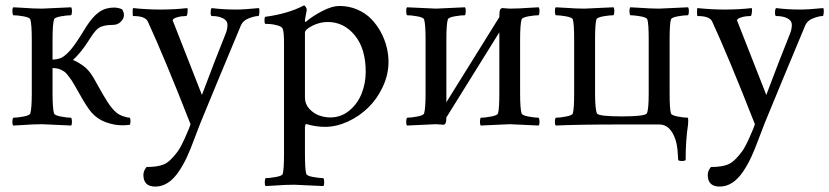

<svg xmlns="http://www.w3.org/2000/svg" viewBox="-20 -460 3058 708"><path d="M28.8 2.9Q25.4 -1 25.6 -11.5Q25.9 -22 28.8 -25.9Q43.5 -25.9 66.7 -30.3Q89.8 -34.7 91.8 -42Q97.2 -59.6 97.2 -116.2V-314Q97.2 -370.6 91.8 -388.2Q89.8 -395.5 66.9 -399.7Q43.9 -403.8 28.8 -403.8Q25.9 -407.7 25.6 -418.5Q25.4 -429.2 28.8 -433.1Q43 -432.6 64 -431.2Q85 -429.7 101.1 -429Q117.2 -428.2 134.8 -428.2Q139.6 -428.2 242.2 -433.1Q245.6 -429.2 245.4 -418.5Q245.1 -407.7 242.2 -403.8Q227.1 -403.8 204.1 -399.7Q181.2 -395.5 179.2 -388.2Q173.8 -370.6 173.8 -314V-240.2Q193.8 -241.2 205.6 -246.6Q217.3 -252 232.9 -268.1Q237.3 -272.5 241.7 -277.8Q246.1 -283.2 249.5 -287.6Q252.9 -292 257.8 -299.1Q262.7 -306.2 265.4 -310.1Q268.1 -314 273.7 -322.8Q279.3 -331.5 281.5 -335Q283.7 -338.4 290.3 -349.1Q296.9 -359.9 298.8 -362.8Q321.8 -398.9 345.5 -415.5Q369.1 -432.1 399.9 -432.1Q416 -432.1 430.2 -425.8Q437 -415.5 437 -403.8Q437 -391.6 425.5 -379.9Q414.1 -368.2 396 -368.2Q359.9 -368.2 342.8 -356Q336.9 -351.6 331.3 -345Q325.7 -338.4 323 -334.7Q320.3 -331.1 313 -319.8Q305.7 -308.6 304.2 -306.2Q277.3 -264.6 249 -238.8Q263.7 -233.4 282.5 -220.5Q301.3 -207.5 314 -189.9Q323.7 -176.8 340.8 -145Q357.9 -113.3 375.5 -85.7Q393.1 -58.1 409.2 -44.9Q419.9 -36.1 435.1 -31Q450.2 -25.9 459 -25.9Q461.4 -20 461.2 -11.7Q460.9 -3.4 459 0Q445.3 2 431.2 2Q399.9 2 368.9 -9.8Q337.9 -21.5 316.9 -45.9Q300.3 -65.4 274.7 -111.1Q249 -156.7 243.2 -165Q230.5 -182.6 224.1 -189.7Q217.8 -196.8 204.8 -202.9Q191.9 -209 173.8 -209V-116.2Q173.8 -59.6 179.2 -42Q181.2 -34.7 204.3 -30.3Q227.5 -25.9 242.2 -25.9Q245.1 -22 245.4 -11.5Q245.6 -1 242.2 2.9Q139.6 -2 134.8 -2Q117.2 -2 101.1 -1.2Q85 -0.5 64 1Q43 2.4 28.8 2.9Z M470.7 -400.9Q469.2 -400.9 469.2 -414.8Q469.2 -428.7 470.7 -430.2Q522.9 -424.8 570.8 -424.8Q624 -424.8 670.9 -430.2Q672.9 -425.8 671.4 -413.3Q669.9 -400.9 666.5 -400.9Q659.7 -400.9 650.1 -399.9Q640.6 -398.9 628.7 -394.8Q616.7 -390.6 616.7 -383.8L618.7 -379.9L724.6 -109.9Q774.4 -242.7 812.5 -336.9Q818.8 -352.5 818.8 -369.1Q818.8 -383.8 802.7 -392.3Q786.6 -400.9 760.7 -400.9Q756.8 -400.9 756.8 -413.8Q756.8 -426.8 760.7 -430.2Q802.2 -424.8 850.6 -424.8Q879.4 -424.8 934.6 -430.2Q937.5 -425.8 936.5 -413.3Q935.5 -400.9 932.6 -400.9Q919.9 -400.9 898.2 -392.8Q876.5 -384.8 868.7 -367.2Q776.9 -147.5 718.8 -5.9Q713.4 6.8 697.3 50.3Q681.2 93.8 668.5 120.8Q655.8 147.9 639.6 171.9Q602.1 228 552.7 228Q508.8 228 508.8 185.1Q508.8 169.9 520.5 155.8Q561 155.8 584 146.2Q606.9 136.7 634.8 99.1Q645.5 85 662.6 47.1Q679.7 9.3 682.6 -2Q585 -251 524.9 -380.9Q515.6 -400.9 470.7 -400.9Z M957.5 -372.1Q955.6 -374 955.3 -384Q955.1 -394 957.5 -397.9Q1042.5 -409.2 1100.6 -439.9Q1104 -439.9 1107.7 -433.8Q1111.3 -427.7 1111.3 -423.8L1107.9 -405.8Q1104.5 -387.7 1104.5 -382.8Q1104.5 -378.9 1106.4 -378.9Q1107.4 -378.9 1109.4 -380.9Q1132.8 -400.9 1168.7 -419.4Q1204.6 -438 1231.4 -438Q1267.1 -438 1297.6 -424.8Q1328.1 -411.6 1348.9 -390.1Q1369.6 -368.7 1384.3 -341.6Q1398.9 -314.5 1405.8 -286.4Q1412.6 -258.3 1412.6 -231.9Q1412.6 -185.1 1391.8 -140.4Q1371.1 -95.7 1338.1 -63.5Q1305.2 -31.2 1262.7 -11.7Q1220.2 7.8 1178.7 7.8Q1144 7.8 1108.4 -2.9Q1104.5 2 1104.5 9.8V106.9Q1104.5 165 1109.4 181.2Q1111.3 188.5 1134.3 192.6Q1157.2 196.8 1172.4 196.8Q1175.3 200.7 1175.5 211.4Q1175.8 222.2 1172.4 226.1Q1069.8 221.2 1065.4 221.2Q1047.9 221.2 1031.7 221.9Q1015.6 222.7 994.6 224.1Q973.6 225.6 959.5 226.1Q956.1 222.2 956.3 211.4Q956.5 200.7 959.5 196.8Q974.6 196.8 997.6 192.6Q1020.5 188.5 1022.5 181.2Q1027.3 165 1027.3 106.9V-301.8Q1027.3 -341.8 1022.5 -354Q1019.5 -361.8 1003.4 -366.2Q987.3 -370.6 976.6 -371.3Q965.8 -372.1 957.5 -372.1ZM1104.5 -100.1Q1104.5 -76.2 1120.8 -58.6Q1137.2 -41 1157.7 -33.9Q1178.2 -26.9 1197.8 -26.9Q1237.3 -26.9 1268.1 -52.2Q1298.8 -77.6 1313.7 -115.5Q1328.6 -153.3 1328.6 -194.8Q1328.6 -280.8 1288.3 -329.8Q1248 -378.9 1188.5 -378.9Q1159.2 -378.9 1131.8 -365Q1104.5 -351.1 1104.5 -339.8Z M1481 2.9Q1477.5 -1 1477.8 -11.5Q1478 -22 1481 -25.9Q1495.6 -25.9 1518.8 -30.3Q1542 -34.7 1543.9 -42Q1549.3 -59.6 1549.3 -116.2V-314Q1549.3 -370.6 1543.9 -388.2Q1542 -395.5 1519 -399.7Q1496.1 -403.8 1481 -403.8Q1478 -407.7 1477.8 -418.5Q1477.5 -429.2 1481 -433.1Q1583.5 -428.2 1587.4 -428.2Q1591.8 -428.2 1694.3 -433.1Q1697.8 -429.2 1697.5 -418.5Q1697.3 -407.7 1694.3 -403.8Q1679.2 -403.8 1656.2 -399.7Q1633.3 -395.5 1631.3 -388.2Q1626 -370.6 1626 -314V-83L1821.3 -397Q1821.3 -418.9 1824.2 -423.8Q1826.7 -430.2 1834 -430.2Q1837.4 -430.2 1845.2 -429.2Q1853 -428.2 1860.4 -428.2Q1877.9 -428.2 1894 -429Q1910.2 -429.7 1931.2 -431.2Q1952.1 -432.6 1966.3 -433.1Q1969.7 -429.2 1969.5 -418.5Q1969.2 -407.7 1966.3 -403.8Q1951.2 -403.8 1928.2 -399.7Q1905.3 -395.5 1903.3 -388.2Q1897.9 -370.6 1897.9 -314V-116.2Q1897.9 -59.6 1903.3 -42Q1905.3 -34.7 1928.5 -30.3Q1951.7 -25.9 1966.3 -25.9Q1969.2 -22 1969.5 -11.5Q1969.7 -1 1966.3 2.9Q1863.8 -2 1859.4 -2Q1855.5 -2 1752.9 2.9Q1749.5 -1 1749.8 -11.5Q1750 -22 1752.9 -25.9Q1767.6 -25.9 1791 -30.3Q1814.5 -34.7 1816.4 -42Q1821.3 -58.1 1821.3 -116.2V-340.8L1626 -26.9Q1626 -11.7 1623 -5.9Q1620.6 0 1613.3 0Q1609.9 0 1602.3 -1Q1594.7 -2 1587.4 -2Q1583.5 -2 1481 2.9Z M2029.3 2.9Q2025.9 -1 2026.1 -11.5Q2026.4 -22 2029.3 -25.9Q2043.9 -25.9 2067.1 -30.3Q2090.3 -34.7 2092.3 -42Q2097.2 -58.1 2097.2 -116.2V-314Q2097.2 -372.1 2092.3 -388.2Q2090.3 -395.5 2067.4 -399.7Q2044.4 -403.8 2029.3 -403.8Q2026.4 -407.7 2026.1 -418.5Q2025.9 -429.2 2029.3 -433.1Q2043.5 -432.6 2064.5 -431.2Q2085.4 -429.7 2101.6 -429Q2117.7 -428.2 2135.3 -428.2Q2139.6 -428.2 2242.2 -433.1Q2245.6 -429.2 2245.4 -418.5Q2245.1 -407.7 2242.2 -403.8Q2227.1 -403.8 2204.1 -399.7Q2181.2 -395.5 2179.2 -388.2Q2174.3 -372.1 2174.3 -314V-116.2Q2174.3 -57.6 2181.2 -42Q2186 -30.8 2272.9 -30.8Q2358.9 -30.8 2365.2 -42Q2372.1 -55.2 2372.1 -116.2V-314Q2372.1 -372.1 2367.2 -388.2Q2365.2 -395.5 2342.3 -399.7Q2319.3 -403.8 2304.2 -403.8Q2301.3 -407.7 2301 -418.5Q2300.8 -429.2 2304.2 -433.1Q2318.4 -432.6 2339.4 -431.2Q2360.4 -429.7 2376.5 -429Q2392.6 -428.2 2410.2 -428.2Q2414.6 -428.2 2517.1 -433.1Q2520.5 -429.2 2520.3 -418.5Q2520 -407.7 2517.1 -403.8Q2502 -403.8 2479 -399.7Q2456.1 -395.5 2454.1 -388.2Q2449.2 -372.1 2449.2 -314V-116.2Q2449.2 -58.1 2454.1 -42Q2456.1 -34.7 2479.2 -30.3Q2502.4 -25.9 2517.1 -25.9Q2518.6 -14.2 2517.1 0Q2508.3 57.1 2508.3 130.9Q2501 134.3 2493.2 133.8Q2485.4 133.3 2481 130.9Q2480.5 125.5 2479.7 113.8Q2479 102.1 2478.5 94.7Q2478 87.4 2476.1 76.7Q2474.1 65.9 2471.2 56.2Q2452.6 -1 2411.1 -1H2272Q2111.3 -1 2029.3 2.9Z M2551.8 -400.9Q2550.3 -400.9 2550.3 -414.8Q2550.3 -428.7 2551.8 -430.2Q2604 -424.8 2651.9 -424.8Q2705.1 -424.8 2752 -430.2Q2753.9 -425.8 2752.4 -413.3Q2751 -400.9 2747.6 -400.9Q2740.7 -400.9 2731.2 -399.9Q2721.7 -398.9 2709.7 -394.8Q2697.8 -390.6 2697.8 -383.8L2699.7 -379.9L2805.7 -109.9Q2855.5 -242.7 2893.6 -336.9Q2899.9 -352.5 2899.9 -369.1Q2899.9 -383.8 2883.8 -392.3Q2867.7 -400.9 2841.8 -400.9Q2837.9 -400.9 2837.9 -413.8Q2837.9 -426.8 2841.8 -430.2Q2883.3 -424.8 2931.6 -424.8Q2960.4 -424.8 3015.6 -430.2Q3018.6 -425.8 3017.6 -413.3Q3016.6 -400.9 3013.7 -400.9Q3001 -400.9 2979.2 -392.8Q2957.5 -384.8 2949.7 -367.2Q2857.9 -147.5 2799.8 -5.9Q2794.4 6.8 2778.3 50.3Q2762.2 93.8 2749.5 120.8Q2736.8 147.9 2720.7 171.9Q2683.1 228 2633.8 228Q2589.8 228 2589.8 185.1Q2589.8 169.9 2601.6 155.8Q2642.1 155.8 2665 146.2Q2688 136.7 2715.8 99.1Q2726.6 85 2743.7 47.1Q2760.7 9.3 2763.7 -2Q2666 -251 2606 -380.9Q2596.7 -400.9 2551.8 -400.9Z"/></svg>

Font: Crimson
Style: Roman
Weight: 400
Version: Version 0.8